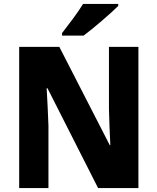

<svg xmlns="http://www.w3.org/2000/svg" viewBox="-20 -951 796 971"><path d="M578 -921V-931H400C373 -886 327 -827 294 -784V-771H403C454 -809 541 -884 578 -921ZM680 0V-714H531V-400C532 -345 535 -283 538 -217H535L280 -714H77V0H225V-315C223 -371 220 -437 216 -505H220L476 0Z"/></svg>

Font: Noto Sans Gurmukhi UI SemiCondensed ExtraBold
Style: Regular
Weight: 800
Width: 4
Designer: Jelle Bosma - Monotype Design Team
Foundry: Monotype Imaging Inc.
Version: Version 2.004